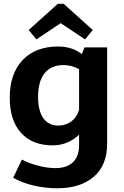

<svg xmlns="http://www.w3.org/2000/svg" viewBox="-20 -778 666 1029"><path d="M174.8 -566.9 133.8 -617.2 290 -757.8H320.8L477.1 -617.2L436 -566.9L305.2 -653.8ZM418 -487.8 433.1 -523.9H554.2V-8.8Q554.2 108.4 482.2 169.7Q410.2 231 286.1 231Q223.1 231 161.1 216.6Q99.1 202.1 50.8 174.8L97.2 77.1Q132.3 96.2 183.1 109.6Q233.9 123 276.9 123Q337.9 123 370.8 91.6Q403.8 60.1 403.8 -1V-56.2Q343.8 1 262.2 1Q153.3 1 92.8 -65.9Q32.2 -132.8 32.2 -253.9Q32.2 -382.8 101.1 -455.8Q169.9 -528.8 292 -528.8Q329.1 -528.8 361.6 -518.3Q394 -507.8 418 -487.8ZM184.1 -258.8Q184.1 -184.6 212.2 -144.8Q240.2 -105 293 -105Q333 -105 363 -127.9Q393.1 -150.9 403.8 -189.9V-407.2Q365.7 -429.2 319.8 -429.2Q253.9 -429.2 219 -385.5Q184.1 -341.8 184.1 -258.8Z"/></svg>

Font: Sarala
Style: Bold
Weight: 700
Designer: Andres Torresi
Foundry: Huerta Tipografica
Version: Version 1.004;PS 001.003;hotconv 1.0.70;makeotf.lib2.5.58329